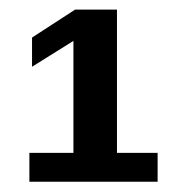

<svg xmlns="http://www.w3.org/2000/svg" viewBox="-20 -710 373 392"><path d="M40 -338.9V-397.9H129.9V-626.5L45.4 -573.7V-633.3L133.3 -690.4H218.8V-397.9H301.8V-338.9Z"/></svg>

Font: Arial
Style: Bold
Weight: 700
Designer: Steve Matteson
Foundry: Ascender Corporation
Version: Version 2.00.3